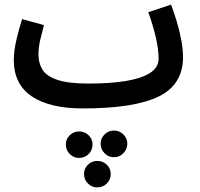

<svg xmlns="http://www.w3.org/2000/svg" viewBox="-20 -450 867 834"><path d="M340 21Q196 21 118 -31.5Q40 -84 40 -189Q40 -230 52 -280Q64 -330 76 -367L171 -341Q164 -315 155.5 -280Q147 -245 147 -213Q147 -176 164.5 -147.5Q182 -119 229.5 -103Q277 -87 366 -87Q454 -87 522.5 -97.5Q591 -108 630 -132Q669 -156 669 -196Q669 -235 656.5 -289Q644 -343 624 -397L723 -430Q736 -396 748 -356Q760 -316 767.5 -275.5Q775 -235 775 -202Q775 -82 668.5 -30.5Q562 21 340 21ZM475 233Q451 233 434 215.5Q417 198 417 174Q417 151 434 134Q451 117 475 117Q499 117 516 134Q533 151 533 174Q533 198 516 215.5Q499 233 475 233ZM323 236Q300 236 283 219Q266 202 266 177Q266 154 283 137.5Q300 121 323 121Q348 121 365 137.5Q382 154 382 177Q382 202 365 219Q348 236 323 236ZM402 364Q379 364 362 347Q345 330 345 306Q345 282 362 265.5Q379 249 402 249Q427 249 444 265.5Q461 282 461 306Q461 330 444 347Q427 364 402 364Z"/></svg>

Font: Noto Sans Arabic ExtCond SemBd
Style: Regular
Weight: 600
Width: 2
Designer: Monotype Design Team, Nadine Chahine, Nizar Qandah and Khaled Hosny
Foundry: Monotype Imaging Inc.
Version: Version 2.012; ttfautohint (v1.8.4.7-5d5b)